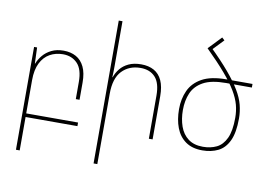

<svg xmlns="http://www.w3.org/2000/svg" viewBox="-98 -925 1814 1313"><g transform="rotate(10 809.0 -268.5)"><path d="M87 232V-482H108L112 -371H114Q126 -402 149 -429.5Q172 -457 207.5 -474.5Q243 -492 291 -492Q341 -492 378 -471.5Q415 -451 435.5 -408.5Q456 -366 456 -300V-180H430V-299Q430 -387 391.5 -427Q353 -467 291 -467Q241 -467 200.5 -444.5Q160 -422 136.5 -375Q113 -328 113 -256V232ZM95 -25H473V0H95Z M652 -760V-450Q652 -428 651.5 -410.5Q651 -393 650 -371H652Q663 -403 685 -430.5Q707 -458 743 -475Q779 -492 830 -492Q882 -492 919 -471.5Q956 -451 975.5 -408.5Q995 -366 995 -300V0H969V-299Q969 -387 932 -427Q895 -467 830 -467Q751 -467 701.5 -415.5Q652 -364 652 -256V232H626V-760Z M1423 -467Q1321 -467 1265 -436Q1209 -405 1186.5 -352.5Q1164 -300 1164 -234Q1164 -172 1182 -121Q1200 -70 1239.5 -40Q1279 -10 1342 -10Q1395 -10 1436.5 -30Q1478 -50 1502 -101Q1526 -152 1526 -243Q1526 -290 1514.5 -333Q1503 -376 1474 -425Q1445 -474 1392.5 -535.5Q1340 -597 1257 -679L1276 -695Q1360 -613 1413.5 -549.5Q1467 -486 1497.5 -435Q1528 -384 1540 -337.5Q1552 -291 1552 -243Q1552 -145 1525.5 -88.5Q1499 -32 1451.5 -8.5Q1404 15 1342 15Q1271 15 1225.5 -17.5Q1180 -50 1158.5 -106.5Q1137 -163 1137 -236Q1137 -307 1163.5 -365Q1190 -423 1252 -457.5Q1314 -492 1421 -492H1602V-467ZM1257 -679 1343 -769 1361 -752 1275 -662Z"/></g></svg>

Font: Noto Sans Armenian Thin
Style: Regular
Weight: 250
Version: Version 2.007